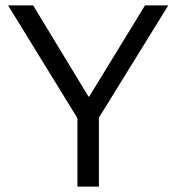

<svg xmlns="http://www.w3.org/2000/svg" viewBox="-20 -695 657 715"><path d="M268.3 0V-255L10 -675H103.3L309.2 -335.8H312.5L520 -675H606.7L348.3 -256.7V0Z"/></svg>

Font: Funnel Display Light Light
Style: Regular
Weight: 300
Version: Version 1.000